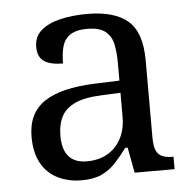

<svg xmlns="http://www.w3.org/2000/svg" viewBox="-45 -591 653 646"><g transform="rotate(-5 281.5 -268.0)"><path d="M205 10Q161 10 125.5 -7.5Q90 -25 70 -60.5Q50 -96 50 -150Q50 -230 106.5 -268Q163 -306 278 -310L361 -313V-373Q361 -409 355 -436.5Q349 -464 329 -480Q309 -496 268 -496Q230 -496 210 -482Q190 -468 183.5 -443.5Q177 -419 177 -387Q135 -387 113.5 -401.5Q92 -416 92 -450Q92 -485 116.5 -506Q141 -527 182 -536.5Q223 -546 272 -546Q364 -546 409.5 -507Q455 -468 455 -373V-114Q455 -86 461 -70.5Q467 -55 481 -48.5Q495 -42 517 -42H520V0H385L369 -86H361Q340 -58 320 -36.5Q300 -15 273.5 -2.5Q247 10 205 10ZM228 -52Q269 -52 298.5 -69Q328 -86 344.5 -117.5Q361 -149 361 -191V-272L297 -269Q240 -267 207.5 -252Q175 -237 161 -210.5Q147 -184 147 -145Q147 -114 156 -93.5Q165 -73 183 -62.5Q201 -52 228 -52Z"/></g></svg>

Font: Noto Serif Gurmukhi
Style: Regular
Weight: 400
Designer: Vaibhav Singh and the Monotype Design Team
Foundry: Monotype Imaging Inc.
Version: Version 2.003